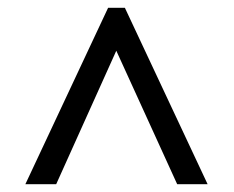

<svg xmlns="http://www.w3.org/2000/svg" viewBox="-20 -734 599 492"><path d="M45 -262 257 -714H300L512 -262H434L278 -604L124 -262Z"/></svg>

Font: Noto Serif Kannada
Style: Regular
Weight: 400
Designer: Universal Thirst, Indian Type Foundry and the Monotype Design Team
Foundry: Monotype Imaging Inc.
Version: Version 2.003